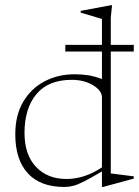

<svg xmlns="http://www.w3.org/2000/svg" viewBox="-20 -730 552 760"><path d="M238.5 -526V-552.5H383.5V-655L299.5 -680V-687L419.5 -709.5H423.5L418.5 -660V-552.5H509.5V-526H418.5V-43.5L509.5 -32V-23L388 10H383.5V-51.5Q338.5 -25 313 -12Q287.5 1 270.2 5.5Q253 10 234.5 10Q139.5 10 90 -44.2Q40.5 -98.5 40.5 -198Q40.5 -274.5 72 -327.5Q103.5 -380.5 156.8 -408.2Q210 -436 275 -436Q305 -436 330 -432Q355 -428 383.5 -417V-526ZM383.5 -344.5Q383.5 -371.5 348 -392.8Q312.5 -414 263.5 -414Q171.5 -414 124.2 -357.5Q77 -301 77 -204Q77 -118 122.2 -69.8Q167.5 -21.5 243.5 -21.5Q276 -21.5 310.8 -32Q345.5 -42.5 383.5 -67.5Z"/></svg>

Font: Newsreader Text ExtraLight
Style: Regular
Weight: 275
Designer: Hugues Gentile
Foundry: Production Type
Version: Version 1.001